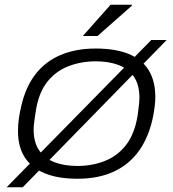

<svg xmlns="http://www.w3.org/2000/svg" viewBox="-20 -743 732 811"><path d="M307 12Q225 12 169 -11Q113 -34 84.5 -78.5Q56 -123 56 -189Q56 -218 60 -244.5Q64 -271 70 -296Q88 -375 129.5 -429Q171 -483 235.5 -510.5Q300 -538 384 -538Q468 -538 524 -515Q580 -492 608 -446.5Q636 -401 636 -334Q636 -314 633.5 -294Q631 -274 627 -253Q610 -167 568.5 -108Q527 -49 461.5 -18.5Q396 12 307 12ZM307 -42Q369 -42 422.5 -63Q476 -84 512 -130Q548 -176 561 -253Q564 -274 565.5 -287.5Q567 -301 568 -311Q569 -321 569 -329Q569 -385 545.5 -419Q522 -453 480.5 -468.5Q439 -484 385 -484Q323 -484 269.5 -463.5Q216 -443 179.5 -397Q143 -351 131 -273Q128 -253 126 -239Q124 -225 123 -215Q122 -205 122 -197Q122 -141 146 -107Q170 -73 211 -57.5Q252 -42 307 -42ZM8 48 619 -574H684L76 48ZM330 -591 447 -723H537V-719L392 -591Z"/></svg>

Font: Archivo Expanded ExtraLight
Style: Italic
Weight: 250
Width: 7
Italic angle: -10°
Designer: Hector Gatti
Foundry: Omnibus-Type
Version: Version 2.001